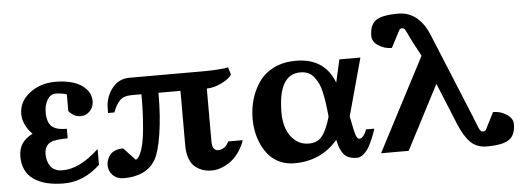

<svg xmlns="http://www.w3.org/2000/svg" viewBox="-48 -821 2618 964"><g transform="rotate(-5 1261.5 -339.5)"><path d="M421.9 -65.9Q339.8 12.2 238.8 12.2Q140.6 12.2 86.4 -26.4Q32.2 -64.9 32.2 -142.1Q32.2 -215.3 103 -250Q80.6 -272.5 67.9 -299.8Q55.2 -327.1 55.2 -353Q55.2 -416 109.4 -458Q163.6 -500 240.2 -500Q289.1 -500 328.4 -488Q367.7 -476.1 392.8 -449.7Q418 -423.3 418 -386.2Q418 -357.9 398.7 -337.4Q379.4 -316.9 353 -316.9Q341.3 -316.9 330.6 -320.3Q319.8 -323.7 313.2 -328.4Q306.6 -333 301.5 -337.6Q296.4 -342.3 293.9 -345.7L292 -349.1V-431.2Q289.1 -434.6 270 -437.7Q251 -440.9 236.8 -440.9Q209.5 -440.9 193.8 -413.8Q178.2 -386.7 178.2 -353Q178.2 -301.8 200.2 -280.8Q222.2 -259.8 276.9 -259.8V-211.9L250 -210.9Q197.3 -209.5 178.2 -192.1Q159.2 -174.8 159.2 -143.1Q159.2 -106 177.7 -80.1Q196.3 -54.2 237.8 -54.2Q279.8 -54.2 323.7 -75Q367.7 -95.7 421.9 -145Z M1151.9 -126Q1139.2 -89.4 1118.2 -61.5Q1097.2 -33.7 1073.7 -18.3Q1050.3 -2.9 1027.8 4.6Q1005.4 12.2 984.9 12.2Q961.4 12.2 940.9 5.9Q920.4 -0.5 901.9 -14.9Q883.3 -29.3 872.6 -57.1Q861.8 -85 861.8 -123V-399.9H751Q751 -280.3 736.8 -191.4Q722.7 -102.5 700.7 -64.9Q654.8 12.2 540 12.2Q506.8 12.2 485.8 -8.5Q464.8 -29.3 464.8 -59.1Q464.8 -71.8 468.8 -84.5Q472.7 -97.2 481.7 -109.6Q490.7 -122.1 508.3 -129.6Q525.9 -137.2 549.8 -137.2L607.9 -75.2Q613.8 -75.2 620.8 -84.5Q627.9 -93.8 631.8 -103Q650.4 -142.6 657.7 -221.9Q665 -301.3 665 -374V-399.9H616.7Q595.7 -399.9 580.3 -394.8Q564.9 -389.6 554.2 -377.9Q543.5 -366.2 536.6 -353.5Q529.8 -340.8 522 -320.8H489.7Q489.7 -345.7 490.7 -358.9Q495.6 -410.6 528.1 -449.2Q560.5 -487.8 612.8 -487.8H986.8Q1016.1 -487.8 1057.1 -490.2Q1098.1 -492.7 1109.9 -497.1L1121.6 -460Q1110.8 -439.9 1070.8 -419.9Q1030.8 -399.9 994.6 -399.9V-133.8Q994.6 -86.9 1024.9 -86.9Q1059.6 -86.9 1078.6 -126Z M1773.4 -126H1814.5Q1813 -120.1 1810.1 -110.8Q1807.1 -101.6 1797.4 -77.9Q1787.6 -54.2 1777.1 -35.9Q1766.6 -17.6 1750 -2.7Q1733.4 12.2 1716.3 12.2Q1672.4 12.2 1651.1 -11.2Q1629.9 -34.7 1619.6 -86.9Q1535.6 12.2 1400.4 12.2Q1361.8 12.2 1329.6 -2Q1297.4 -16.1 1275.6 -39.8Q1253.9 -63.5 1239 -94.7Q1224.1 -126 1217.3 -159.7Q1210.4 -193.4 1210.4 -228Q1210.4 -280.8 1224.6 -328.1Q1238.8 -375.5 1266.8 -414.8Q1294.9 -454.1 1342.3 -477.1Q1389.6 -500 1451.2 -500Q1596.2 -500 1644.5 -373L1670.4 -487.8H1776.4L1697.3 -198.2Q1699.2 -188.5 1701.9 -175.3Q1704.6 -162.1 1706.1 -154.1Q1707.5 -146 1709.7 -135.7Q1711.9 -125.5 1713.6 -119.4Q1715.3 -113.3 1717.3 -106.4Q1719.2 -99.6 1721.2 -95.7Q1723.1 -91.8 1725.6 -88.4Q1728 -85 1730.7 -83.5Q1733.4 -82 1736.3 -82Q1746.1 -82 1755.4 -93Q1764.6 -104 1769 -115.2ZM1591.3 -205.1 1589.4 -227.1Q1585.9 -258.8 1582.5 -281.7Q1579.1 -304.7 1573.2 -331.1Q1567.4 -357.4 1558.6 -375.5Q1549.8 -393.6 1537.8 -408.9Q1525.9 -424.3 1508.5 -432.1Q1491.2 -439.9 1469.2 -439.9Q1357.4 -439.9 1357.4 -245.1Q1357.4 -200.7 1370.8 -164.1Q1384.3 -127.4 1413.1 -103.8Q1441.9 -80.1 1481.4 -80.1Q1524.9 -80.1 1548.3 -109.6Q1571.8 -139.2 1591.3 -205.1Z M2515.1 -87.9Q2515.1 -33.7 2483.4 -10.7Q2451.7 12.2 2370.1 12.2Q2319.8 12.2 2288.6 -18.6Q2257.3 -49.3 2231 -112.8L2145 -323.2L1977.1 0H1837.9L2083 -470.2L2048.3 -535.2Q2040 -550.3 2032.7 -565.7Q2025.4 -581.1 2022 -589.1Q2018.6 -597.2 2014.4 -604.2Q2010.3 -611.3 2006.3 -613.8Q2002.4 -616.2 1996.1 -616.2Q1990.2 -616.2 1983.9 -609.9L1938 -522Q1901.4 -522 1870.8 -541.7Q1840.3 -561.5 1840.3 -590.8Q1840.3 -646 1871.3 -668.5Q1902.3 -690.9 1983.9 -690.9Q2087.9 -690.9 2138.2 -568.8L2312 -146Q2316.4 -134.8 2321.3 -122.6Q2326.2 -110.4 2328.9 -103.3Q2331.5 -96.2 2334.7 -88.6Q2337.9 -81.1 2340.1 -77.1Q2342.3 -73.2 2345.2 -69.8Q2348.1 -66.4 2351.3 -65.2Q2354.5 -64 2358.9 -64Q2364.7 -64 2371.1 -68.8L2416 -157.2Q2453.1 -157.2 2484.1 -137Q2515.1 -116.7 2515.1 -87.9Z"/></g></svg>

Font: Veleka
Style: Bold
Weight: 700
Designer: Stefan Peev, Context Ltd, 2016; SIL International, 1997-2014.
Foundry: Stefan Peev, Context Ltd, 2016
Version: Version 1.000